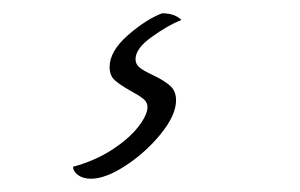

<svg xmlns="http://www.w3.org/2000/svg" viewBox="-20 -34 451 289"><path d="M90 217Q123 208 148.5 191.5Q174 175 188 157Q202 139 202 127Q202 120 196 115Q190 110 177 103Q161 94 153 87Q145 80 145 67Q145 43 172.5 19Q200 -5 224 -14Q243 -14 253 -4Q233 4 208.5 21.5Q184 39 184 55Q184 63 190.5 68Q197 73 210 79Q227 87 236 95Q245 103 245 117Q245 139 222.5 167Q200 195 169.5 215Q139 235 117 235Q105 235 97.5 229.5Q90 224 90 217Z"/></svg>

Font: Charmonman
Style: Regular
Weight: 400
Designer: Ekaluck Peanpanawate
Foundry: Cadson Demak Co.,Ltd.
Version: Version 1.000; ttfautohint (v1.6)